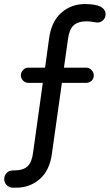

<svg xmlns="http://www.w3.org/2000/svg" viewBox="-73 -749 527 923"><path d="M-52.7 112.3Q-52.7 94.7 -41 82.5Q-29.3 70.3 -11.7 70.3H-4.9Q38.1 70.3 59.1 50.8Q80.1 31.2 85.9 -14.6L132.8 -350.6H63.5Q48.8 -350.6 38.1 -361.3Q27.3 -372.1 27.3 -386.7Q27.3 -401.4 38.1 -412.6Q48.8 -423.8 63.5 -423.8H143.6L163.1 -564.5Q173.8 -645.5 221.7 -687.5Q269.5 -729.5 335 -729.5Q385.7 -729.5 411.1 -716.8Q434.6 -703.1 434.6 -680.7Q434.6 -664.1 422.9 -652.3Q411.1 -640.6 394.5 -640.6L374 -643.6Q357.4 -646.5 344.7 -646.5Q301.8 -646.5 280.8 -627Q259.8 -607.4 253.9 -561.5L234.4 -423.8H340.8Q355.5 -423.8 366.7 -412.6Q377.9 -401.4 377.9 -386.7Q377.9 -371.1 367.2 -360.8Q356.4 -350.6 340.8 -350.6H224.6L176.8 -11.7Q166 70.3 118.2 111.8Q70.3 153.3 5.9 153.3H-11.7Q-28.3 153.3 -40.5 141.1Q-52.7 128.9 -52.7 112.3Z"/></svg>

Font: jf-openhuninn-1.1
Style: Regular
Weight: 400
Designer: [Kosugi Maru]
      Designed by Motoya company      

      [Varela Round]
      Joe Prince(Latin component); Avraham Co
Foundry: justfont CO.,LTD.
Version: 1.1